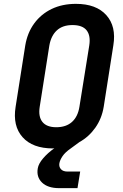

<svg xmlns="http://www.w3.org/2000/svg" viewBox="-20 -760 640 996"><path d="M287 216Q228 216 198 187Q168 158 176 113Q180 89 204 61Q228 33 262 9Q258 10 255 10Q149 10 97 -48.5Q45 -107 61 -206L111 -524Q122 -590 157.5 -638.5Q193 -687 248 -713.5Q303 -740 374 -740Q479 -740 531.5 -681.5Q584 -623 568 -525L518 -206Q508 -145 474.5 -97.5Q441 -50 392 -23L347 10Q318 30 304.5 50Q291 70 288 87Q285 105 296 117.5Q307 130 331 130H396L382 216ZM272 -100Q323 -100 353.5 -127.5Q384 -155 392 -206L443 -524Q451 -575 429.5 -602.5Q408 -630 356 -630Q305 -630 275 -602.5Q245 -575 236 -524L186 -206Q178 -155 200 -127.5Q222 -100 272 -100Z"/></svg>

Font: JetBrains Mono NL
Style: Bold Italic
Weight: 700
Italic angle: -9°
Designer: Philipp Nurullin, Konstantin Bulenkov
Foundry: JetBrains
Version: Version 2.304; ttfautohint (v1.8.4.7-5d5b)